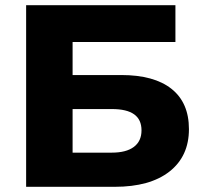

<svg xmlns="http://www.w3.org/2000/svg" viewBox="-20 -720 780 740"><path d="M80.7 -700H656.1V-558H259.8V-430.8H447.2Q574.1 -430.8 641.2 -377.4Q708.2 -324 708.2 -222.4Q708.2 -117.6 633.1 -58.8Q558 0 422.1 0H80.7ZM525.4 -217.6Q525.4 -258.9 497.1 -279.3Q468.7 -299.7 411 -299.7H259.8V-131.7H411Q466.4 -131.7 495.9 -153.8Q525.4 -175.9 525.4 -217.6Z"/></svg>

Font: iiserrat Thin
Style: Regular
Weight: 100
Designer: Akira Ohta
Foundry: Akira Ohta
Version: Version 1.200;Glyphs 3.3.1 (3343)